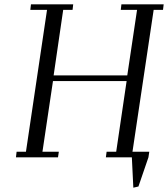

<svg xmlns="http://www.w3.org/2000/svg" viewBox="-20 -722 771 881"><path d="M53.2 0 56.2 -25.9H99.1L195.8 -676.8H119.1L122.1 -702.1H315.9L313 -676.8H270L226.1 -376H564L608.9 -676.8H534.2L537.1 -702.1H731L728 -676.8H685.1L587.9 -25.9H665L661.1 0L615.2 133.8L591.8 139.2L585 0H465.8L469.2 -25.9H513.2L561 -350.1H223.1L174.8 -25.9H250L246.1 0Z"/></svg>

Font: Dehuti
Style: Italic
Weight: 400
Version: Version 1.2